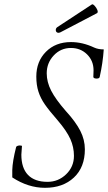

<svg xmlns="http://www.w3.org/2000/svg" viewBox="-20 -876 511 909"><path d="M266.1 -723.1Q256.8 -718.8 250.5 -722.2Q244.1 -725.6 244.1 -734.1Q244.1 -742.7 252 -748L415 -855Q419.4 -857.9 428.2 -848.4Q437 -838.9 440.9 -828.6Q444.8 -818.4 439.9 -814ZM192.9 13.2Q113.3 13.2 38.1 -36.1V-70.8Q39.1 -111.8 56.2 -179.2Q57.6 -184.1 64.5 -186Q71.3 -188 77.6 -187Q84 -186 84 -185.1Q81.1 -151.4 81.1 -144Q81.1 -80.6 112.5 -47.9Q144 -15.1 205.1 -15.1Q255.9 -15.1 293 -50.8Q330.1 -86.4 330.1 -138.2Q330.1 -179.7 313 -217.8Q295.9 -255.9 253.9 -305.2Q212.9 -352.1 192.4 -381.6Q171.9 -411.1 161.9 -442.4Q151.9 -473.6 151.9 -513.2Q151.9 -585 197.5 -630.9Q243.2 -676.8 315.9 -676.8Q370.6 -676.8 425.8 -650.9Q444.8 -642.1 471.2 -642.1Q466.8 -577.6 452.1 -512.2Q451.2 -506.3 443.6 -504.6Q436 -502.9 429 -505.1Q421.9 -507.3 421.9 -512.2Q421.9 -516.6 422.4 -527.3Q422.9 -538.1 422.9 -543Q422.9 -588.4 392.1 -618.7Q361.3 -648.9 315.9 -648.9Q267.6 -648.9 234.4 -613.5Q201.2 -578.1 201.2 -528.8Q201.2 -487.8 222.2 -446.8Q243.2 -405.8 291 -351.1Q338.4 -299.3 360.1 -256.8Q381.8 -214.4 381.8 -168.9Q381.8 -84 329.8 -35.4Q277.8 13.2 192.9 13.2Z"/></svg>

Font: Junicode SmCond Light
Style: Italic
Weight: 300
Width: 4
Italic angle: -11°
Designer: Peter S. Baker
Version: Version 2.206